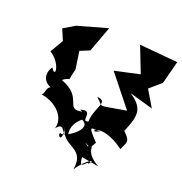

<svg xmlns="http://www.w3.org/2000/svg" viewBox="-261 -899 1265 1333"><g transform="rotate(30 371.5 -232.5)"><path d="M373 -108C253 -57 332 -194 140 -227C203 -296 174 -203 186 -337L144 -463L209 -504L245 -703L36 -602L-37 -539L11 -465L-28 -360C76 -319 98 -203 39 -270C-4 -176 86 -111 173 -161C47 -158 96 -104 69 -70C153 -75 277 -22 267 87C308 9 325 105 366 94C392 107 317 39 399 -59C506 -33 340 118 319 96C290 109 370 174 321 40C364 181 518 88 520 270C556 178 633 120 589 185C576 163 554 268 529 166H660C507 116 581 26 525 82C439 35 606 126 524 36C537 93 541 98 563 32C423 -70 513 -31 551 -55C467 21 504 -127 732 -15C744 -74 769 -88 692 -138C727 -286 716 -334 600 -387L780 -368L688 -475L758 -561L772 -735L488 -711L595 -535L419 -463L639 -269C425 -195 493 -200 411 -249C506 -258 428 -178 444 -70C388 -34 448 -165 353 -112Z"/></g></svg>

Font: Asimov Silicon
Style: Regular
Weight: 400
Designer: Google
Version: Version 2.000980; 2014